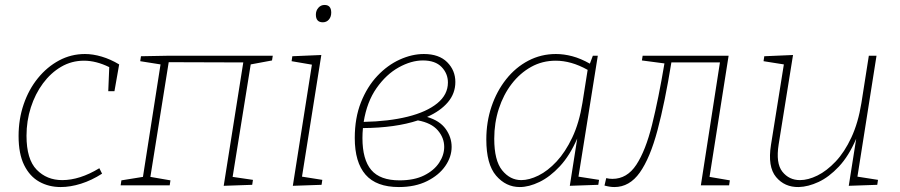

<svg xmlns="http://www.w3.org/2000/svg" viewBox="-20 -748 3634 775"><path d="M225 7Q177 7 138.5 -14.5Q100 -36 77.5 -81.5Q55 -127 55 -199Q55 -267 75.5 -327Q96 -387 133 -432.5Q170 -478 218.5 -504Q267 -530 323 -530Q355 -530 390.5 -519.5Q426 -509 461 -488L442 -380H417L421 -477Q368 -503 319 -503Q269 -503 227 -478.5Q185 -454 153.5 -411.5Q122 -369 104.5 -314.5Q87 -260 87 -200Q87 -105 128 -63Q169 -21 231 -21Q302 -21 381 -69L392 -47Q350 -20 307 -6.5Q264 7 225 7Z M883 2 962 -496 661 -497 587 -34 668 -20 665 0H467L470 -20L557 -34L628 -488L546 -501L549 -521L657 -523H1081L1078 -504L992 -488L919 -34L1001 -22L998 -2Z M1162 2 1239 -487 1157 -501 1160 -521 1277 -526 1199 -35 1281 -22 1278 -2ZM1283 -658Q1255 -658 1255 -689Q1255 -705 1265 -716.5Q1275 -728 1290 -728Q1317 -728 1317 -697Q1317 -680 1307.5 -669Q1298 -658 1283 -658Z M1590 7Q1499 7 1455.5 -43Q1412 -93 1412 -191Q1412 -272 1437 -335Q1462 -398 1503 -441.5Q1544 -485 1593.5 -507.5Q1643 -530 1691 -530Q1752 -530 1785 -497Q1818 -464 1818 -417Q1818 -371 1788 -335.5Q1758 -300 1704 -276Q1755 -261 1779 -227.5Q1803 -194 1803 -155Q1803 -115 1777.5 -78Q1752 -41 1704 -17Q1656 7 1590 7ZM1687 -504Q1640 -504 1589.5 -476Q1539 -448 1500 -392.5Q1461 -337 1448 -256Q1549 -258 1625.5 -277Q1702 -296 1745 -331Q1788 -366 1788 -415Q1788 -451 1762.5 -477.5Q1737 -504 1687 -504ZM1443 -191Q1443 -104 1478.5 -62Q1514 -20 1593 -20Q1652 -20 1692 -40Q1732 -60 1752.5 -91Q1773 -122 1773 -155Q1773 -192 1747 -222Q1721 -252 1667 -262Q1576 -232 1445 -231Q1443 -211 1443 -191Z M2078 7Q2022 7 1982.5 -39Q1943 -85 1943 -185Q1943 -256 1964 -318Q1985 -380 2023 -428Q2061 -476 2112.5 -503Q2164 -530 2224 -530Q2256 -530 2290 -521Q2324 -512 2361 -491L2373 -523H2393L2315 -35L2398 -22L2395 -2L2280 2L2310 -189Q2280 -120 2240 -77Q2200 -34 2157.5 -13.5Q2115 7 2078 7ZM2084 -21Q2116 -21 2153.5 -39.5Q2191 -58 2226.5 -96Q2262 -134 2290 -193Q2318 -252 2331 -333L2352 -466Q2318 -485 2286 -494Q2254 -503 2223 -503Q2169 -503 2124 -478Q2079 -453 2045.5 -409.5Q2012 -366 1993.5 -309Q1975 -252 1975 -188Q1975 -100 2007 -60.5Q2039 -21 2084 -21Z M2420 1 2427 -29Q2439 -26 2452 -26Q2511 -26 2548.5 -83Q2586 -140 2612 -244.5Q2638 -349 2662 -492L2571 -504L2574 -523H2921L2844 -34L2926 -20L2923 0H2809L2886 -496H2690Q2664 -335 2634 -222.5Q2604 -110 2562.5 -51.5Q2521 7 2460 7Q2442 7 2420 1Z M3204 7Q3147 8 3112.5 -33.5Q3078 -75 3092 -163L3144 -488L3062 -501L3065 -521L3181 -526L3123 -165Q3111 -89 3138 -55Q3165 -21 3209 -21Q3242 -21 3279.5 -39.5Q3317 -58 3353 -96Q3389 -134 3416.5 -193Q3444 -252 3457 -332L3487 -523H3518L3441 -35L3524 -22L3521 -2L3406 2L3436 -188Q3406 -118 3366 -75.5Q3326 -33 3284 -13.5Q3242 6 3204 7Z"/></svg>

Font: Bitter ExtraLight
Style: Italic
Weight: 200
Italic angle: -9°
Designer: Sol Matas, and Bitter project Authors
Foundry: Sol Matas
Version: Version 2.001